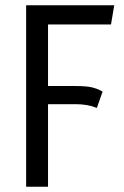

<svg xmlns="http://www.w3.org/2000/svg" viewBox="-20 -708 470 728"><path d="M400.9 -615.2H162.1V-381.8H267.1Q306.2 -381.8 327.6 -377Q349.1 -372.1 369.1 -360.8L347.2 -298.8Q312.5 -313 267.1 -313H162.1V0H79.1V-688H413.1Z"/></svg>

Font: Fira Sans Compressed Book
Style: Regular
Weight: 350
Width: 1
Designer: Carrois Corporate & Edenspiekermann AG
Foundry: Carrois Corporate GbR & Edenspiekermann AG
Version: Version 4.203;PS 004.203;hotconv 1.0.88;makeotf.lib2.5.64775